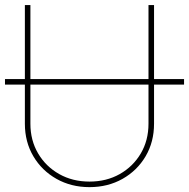

<svg xmlns="http://www.w3.org/2000/svg" viewBox="-28 -748 766 778"><path d="M717.8 -427.7V-405.3H-7.8V-427.7ZM334.5 10.3Q260.3 10.3 200.9 -23.2Q141.6 -56.6 107.2 -114.7Q72.8 -172.9 72.8 -246.6V-727.5H95.2V-246.6Q95.2 -179.2 126.5 -126.2Q157.7 -73.2 211.9 -42.7Q266.1 -12.2 334.5 -12.2Q403.3 -12.2 457.3 -42.7Q511.2 -73.2 542.5 -126.2Q573.7 -179.2 573.7 -246.6V-727.5H596.2V-246.6Q596.2 -172.9 562 -114.7Q527.8 -56.6 468.5 -23.2Q409.2 10.3 334.5 10.3Z"/></svg>

Font: Inter 18pt Thin
Style: Regular
Weight: 250
Designer: Rasmus Andersson
Foundry: rsms
Version: Version 4.001;git-66647c0bb